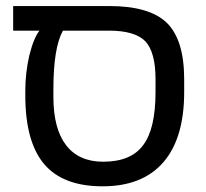

<svg xmlns="http://www.w3.org/2000/svg" viewBox="-20 -619 696 648"><path d="M65.4 -313.5Q65.4 -373 79.1 -432.6Q93.8 -491.2 113.3 -515.6Q83 -515.6 24.4 -515.6Q24.4 -519.5 24.4 -524.4Q24.4 -547.9 24.4 -598.6Q105.5 -598.6 348.6 -598.6Q484.4 -598.6 543 -542Q601.6 -484.4 601.6 -351.6Q601.6 -336.9 601.6 -308.6Q601.6 -152.3 531.2 -71.3Q460.9 9.8 326.2 9.8Q192.4 9.8 128.9 -65.4Q65.4 -140.6 65.4 -296.9Q65.4 -302.7 65.4 -313.5ZM192.4 -515.6Q160.2 -458 160.2 -317.4Q160.2 -309.6 160.2 -292Q160.2 -184.6 203.1 -128.9Q246.1 -73.2 328.1 -73.2Q421.9 -73.2 462.9 -128.9Q504.9 -183.6 504.9 -308.6Q504.9 -323.2 504.9 -351.6Q504.9 -442.4 470.7 -479.5Q435.5 -515.6 347.7 -515.6Q295.9 -515.6 192.4 -515.6Z"/></svg>

Font: Noto Sans Hebrew DECATHLON 
Style: Regular
Weight: 400
Designer: Monotype Design team
Version: Version 1.03 uh